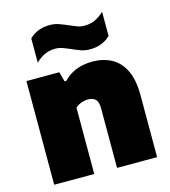

<svg xmlns="http://www.w3.org/2000/svg" viewBox="-117 -890 873 984"><g transform="rotate(-15 320.0 -398.0)"><path d="M48.5 0V-550H223L237 -498H246Q304 -559 400 -559Q456 -559 500 -536Q544 -513 569.2 -462.2Q594.5 -411.5 594.5 -329V0H382V-315Q382 -351 368 -364.2Q354 -377.5 329 -377.5Q309 -377.5 290.8 -370.2Q272.5 -363 261 -351.5V0ZM406 -622.5Q380 -622.5 357.2 -630.8Q334.5 -639 313 -649Q293 -657.5 273.8 -664.8Q254.5 -672 234 -672Q203.5 -672 179.2 -661.2Q155 -650.5 129 -626.5V-754.5Q171.5 -796.5 238 -796.5Q264 -796.5 286.8 -788.2Q309.5 -780 331 -770.5Q351 -761.5 370.5 -754.2Q390 -747 410 -747Q440.5 -747 464.8 -757.8Q489 -768.5 515 -792.5V-664.5Q472.5 -622.5 406 -622.5Z"/></g></svg>

Font: Encode Sans Black
Style: Regular
Weight: 900
Designer: Multiple Designers
Foundry: Impallari Type
Version: Version 3.002; ttfautohint (v1.8.3) -l 8 -r 50 -G 200 -x 14 